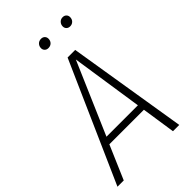

<svg xmlns="http://www.w3.org/2000/svg" viewBox="-271 -947 1037 1037"><g transform="rotate(-45 247.5 -428.5)"><path d="M407 0 378 -193H114L31 0H-17L286 -684H344L455 0ZM132 -233H372L310 -645ZM220 -821Q220 -836 230 -846.5Q240 -857 256 -857Q269 -857 277 -849Q285 -841 285 -829Q285 -813 275 -803Q265 -793 249 -793Q236 -793 228 -801Q220 -809 220 -821ZM386 -821Q386 -836 396 -846.5Q406 -857 421 -857Q434 -857 442 -849Q450 -841 450 -829Q450 -813 440 -803Q430 -793 415 -793Q402 -793 394 -801Q386 -809 386 -821Z"/></g></svg>

Font: Fira Sans Condensed ExtraLight
Style: Italic
Weight: 275
Width: 3
Italic angle: -8°
Designer: Carrois Corporate & Edenspiekermann AG
Foundry: Carrois Corporate GbR & Edenspiekermann AG
Version: Version 4.203